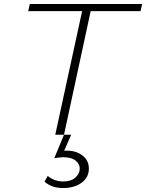

<svg xmlns="http://www.w3.org/2000/svg" viewBox="-20 -678 735 966"><path d="M258 0 401 -658H444L302 0ZM122 -622 130 -658H695L687 -622ZM302 0H338L296 96L270 87Q279 84 291.5 82Q304 80 317 80Q365 80 397 106Q429 132 427 175Q425 217 389 242.5Q353 268 298 268Q268 268 245 260Q222 252 204 236L220 207Q235 220 255.5 227.5Q276 235 298 235Q337 235 358.5 216Q380 197 381 174Q383 149 361.5 131Q340 113 298 113Q289 113 277 114.5Q265 116 253 118Z"/></svg>

Font: Ysabeau ExtraLight
Style: Italic
Weight: 250
Italic angle: -12°
Version: Version 2.000;gftools[0.9.27.dev2+g8671c4b]